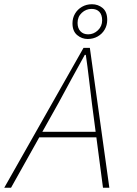

<svg xmlns="http://www.w3.org/2000/svg" viewBox="-28 -886 648 906"><path d="M-8 0 366 -660H396L488 0H458L406 -396Q399 -452 392 -512Q385 -572 377 -627H372Q339 -568 309.5 -513.5Q280 -459 248 -400L24 0ZM150 -238 158 -264H438L437 -238ZM386 -702Q358 -702 336 -720.5Q314 -739 314 -776Q314 -801 326 -821.5Q338 -842 359 -854Q380 -866 406 -866Q435 -866 456.5 -848Q478 -830 478 -792Q478 -767 466 -746.5Q454 -726 433 -714Q412 -702 386 -702ZM388 -724Q414 -724 434 -743Q454 -762 454 -790Q454 -816 441 -830Q428 -844 404 -844Q378 -844 358 -825.5Q338 -807 338 -778Q338 -753 351.5 -738.5Q365 -724 388 -724Z"/></svg>

Font: SourceCodeVF
Style: Italic
Weight: 200
Italic angle: -11°
Monospace: yes
Designer: Paul D. Hunt, Teo Tuominen
Foundry: Adobe
Version: Version 1.026;hotconv 1.1.0;makeotfexe 2.6.0